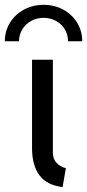

<svg xmlns="http://www.w3.org/2000/svg" viewBox="-56 -764 359 792"><path d="M76.2 -152.3V-517.6H162.1V-135.7Q162.1 -107.4 177.7 -91.6Q193.4 -75.7 215.8 -70.3L202.1 7.8Q136.2 -0.5 106.2 -41.7Q76.2 -83 76.2 -152.3ZM283.2 -593.8H224.6Q224.6 -620.6 211.4 -642.8Q198.2 -665 175 -677.7Q151.9 -690.4 124 -690.4Q95.7 -690.4 72.5 -677.7Q49.3 -665 35.9 -642.8Q22.5 -620.6 22.5 -593.8H-36.1Q-36.1 -635.7 -14.9 -670.2Q6.3 -704.6 43 -724.4Q79.6 -744.1 124 -744.1Q168.5 -744.1 204.8 -724.4Q241.2 -704.6 262.2 -670.2Q283.2 -635.7 283.2 -593.8Z"/></svg>

Font: Reddit Sans Strawberry
Style: Regular
Weight: 400
Designer: Stephen Hutchings
Foundry: Reddit
Version: Version 1.013